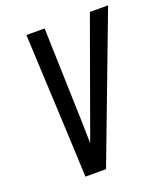

<svg xmlns="http://www.w3.org/2000/svg" viewBox="-136 -828 795 921"><g transform="rotate(-20 262.0 -367.5)"><path d="M141 0 130 -245 107 -735H200L215 -245Q215 -219 216 -193.5Q217 -168 217 -143Q226 -168 235.5 -193.5Q245 -219 254 -245L431 -735H524L246 0Z"/></g></svg>

Font: Iosevka SS04 Medium Oblique
Style: Regular
Weight: 500
Italic angle: -9°
Monospace: yes
Designer: Belleve Invis
Foundry: Belleve Invis
Version: Version 19.0.0; ttfautohint (v1.8.4)